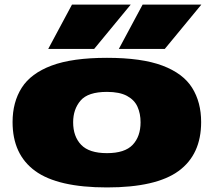

<svg xmlns="http://www.w3.org/2000/svg" viewBox="-20 -810 935 840"><path d="M35 -276Q35 -363 75 -426Q115 -489 205.5 -523Q296 -557 448 -557Q600 -557 690.5 -523Q781 -489 820.5 -426Q860 -363 860 -276Q860 -134 761.5 -62Q663 10 448 10Q233 10 134 -62Q35 -134 35 -276ZM300 -275Q300 -213 335 -176.5Q370 -140 448 -140Q526 -140 560.5 -176.5Q595 -213 595 -275Q595 -313 581.5 -343Q568 -373 535.5 -390.5Q503 -408 448 -408Q365 -408 332.5 -370Q300 -332 300 -275ZM500 -596 604 -790H861L701 -596ZM191 -596 295 -790H552L392 -596Z"/></svg>

Font: Georama Extra Expanded ExtraBold
Style: Regular
Weight: 800
Width: 8
Designer: Jean-Baptiste Levee
Foundry: Production Type
Version: Version 1.000